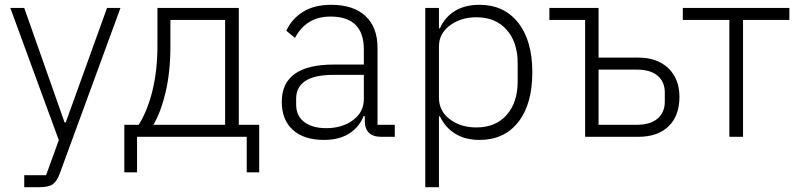

<svg xmlns="http://www.w3.org/2000/svg" viewBox="-20 -570 3337 800"><path d="M81 210V160H172L225 14L23 -537H81L249 -60H254L426 -537H482L229 153Q217 186 199.5 198Q182 210 143 210Z M558 -50Q595 -109 615.5 -193.5Q636 -278 636 -380V-537H975V-50H1060V148H1008V0H551V148H498V-50ZM918 -50V-487H690V-377Q690 -272 670.5 -188Q651 -104 619 -50Z M1154 -146Q1154 -301 1371 -301H1496V-364Q1496 -501 1357 -501Q1256 -501 1209 -412L1173 -442Q1196 -492 1243 -521Q1290 -550 1360 -550Q1453 -550 1503 -503Q1553 -456 1553 -371V-50H1625V0H1568Q1534 0 1517 -17Q1500 -34 1500 -65V-86H1495Q1476 -39 1434 -13Q1392 13 1330 13Q1246 13 1200 -29Q1154 -71 1154 -146ZM1496 -157V-258H1369Q1290 -258 1252 -232.5Q1214 -207 1214 -160V-134Q1214 -87 1248 -61.5Q1282 -36 1339 -36Q1406 -36 1451 -69.5Q1496 -103 1496 -157Z M1752 210V-537H1809V-452H1813Q1833 -498 1875 -524Q1917 -550 1978 -550Q2080 -550 2139 -475.5Q2198 -401 2198 -269Q2198 -136 2139.5 -61.5Q2081 13 1978 13Q1918 13 1876.5 -13Q1835 -39 1813 -85H1809V210ZM2137 -231V-306Q2137 -394 2091 -446Q2045 -498 1965 -498Q1900 -498 1854.5 -464Q1809 -430 1809 -377V-163Q1809 -107 1854.5 -73Q1900 -39 1965 -39Q2045 -39 2091 -91Q2137 -143 2137 -231Z M2418 -487H2269V-537H2474V-330H2639Q2719 -330 2765 -285.5Q2811 -241 2811 -166Q2811 -88 2766 -44Q2721 0 2640 0H2418ZM2633 -50Q2690 -50 2720 -76Q2750 -102 2750 -146V-185Q2750 -229 2720 -254.5Q2690 -280 2633 -280H2474V-50Z M3019 0V-487H2825V-537H3269V-487H3076V0Z"/></svg>

Font: IBM Plex Sans JP Light
Style: Regular
Weight: 300
Designer: Mike Abbink; Paul van der Laan; Pieter van Rosmalen; Wujin Sim; Yejin Wi; Jinhee Kim; Boomi Park; Yona Kim; Kichan Ma
Foundry: Sandoll Inc.
Version: Version 1.002